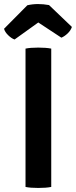

<svg xmlns="http://www.w3.org/2000/svg" viewBox="-38 -923 375 948"><path d="M88 0V-683Q112 -688 151 -688Q190 -688 215 -683V0Q190 5 151 5Q112 5 88 0ZM265 -737 151 -812 34 -728Q19 -733 2.5 -749Q-14 -765 -18 -781L97 -897Q123 -903 149.5 -903Q176 -903 204 -898L317 -790Q311 -772 295.5 -757.5Q280 -743 265 -737Z"/></svg>

Font: Signika Negative
Style: Semibold
Weight: 600
Designer: Anna Giedrys
Foundry: Anna Giedrys
Version: Version 1.001